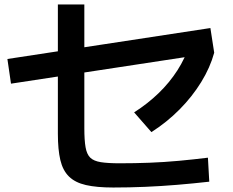

<svg xmlns="http://www.w3.org/2000/svg" viewBox="-20 -809 1040 856"><path d="M485 27Q411 27 363 16Q315 5 287.5 -22Q260 -49 249 -95.5Q238 -142 238 -213V-789H356V-237Q356 -184 361.5 -152.5Q367 -121 382.5 -106Q398 -91 429.5 -86Q461 -81 514 -81Q581 -81 646.5 -83.5Q712 -86 777 -92Q842 -98 907 -106L913 1Q842 9 770 15Q698 21 627 24Q556 27 485 27ZM29 -436 13 -546 918 -684 935 -574ZM578 -308Q639 -347 687.5 -394Q736 -441 771 -495.5Q806 -550 825 -610L935 -574Q917 -508 877 -443Q837 -378 780.5 -321Q724 -264 655 -220Z"/></svg>

Font: M PLUS 1 Thin SemiBold
Style: Regular
Weight: 600
Version: Version 1.001